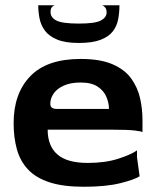

<svg xmlns="http://www.w3.org/2000/svg" viewBox="-20 -703 604 733"><path d="M300 10Q221 10 169 -7Q117 -24 87 -56Q57 -88 44.5 -133Q32 -178 32 -233Q32 -346 95.5 -412Q159 -478 288 -478Q363 -478 410 -457.5Q457 -437 481.5 -402.5Q506 -368 515 -327Q524 -286 524 -245V-198Q524 -201 496.5 -204.5Q469 -208 404 -208H162Q162 -146 199 -113.5Q236 -81 315 -81Q383 -81 433 -97.5Q483 -114 503 -129V-103L513 -30Q493 -17 438.5 -3.5Q384 10 300 10ZM200 -287H396Q396 -310 386 -333.5Q376 -357 352.5 -372.5Q329 -388 288 -388Q249 -388 223 -376Q197 -364 184.5 -345.5Q172 -327 172 -307Q172 -297 178 -292Q184 -287 200 -287ZM281 -539Q229 -539 198 -552Q167 -565 151.5 -586Q136 -607 131 -632.5Q126 -658 126 -683H190Q184 -682 178.5 -676Q173 -670 173 -657Q173 -636 195.5 -624.5Q218 -613 281 -613Q344 -613 365.5 -625Q387 -637 387 -655Q387 -668 381.5 -674.5Q376 -681 370 -683H436Q436 -655 431 -629Q426 -603 410.5 -583Q395 -563 364 -551Q333 -539 281 -539Z"/></svg>

Font: Red Rose SemiBold
Style: Regular
Weight: 600
Designer: Jaikishan Patel
Version: Version 2.000